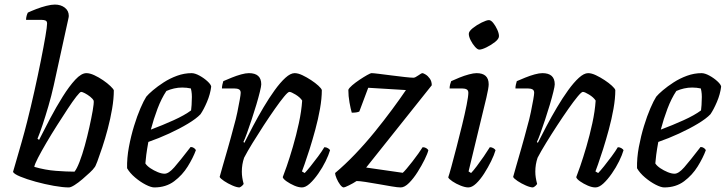

<svg xmlns="http://www.w3.org/2000/svg" viewBox="-20 -820 3175 840"><path d="M281 0Q255 0 215.5 -7Q176 -14 136 -25Q96 -36 68.5 -47.5Q41 -59 37 -68Q41 -82 51.5 -118Q62 -154 75 -199.5Q88 -245 99 -289Q115 -352 130.5 -421.5Q146 -491 158.5 -553.5Q171 -616 178.5 -660Q186 -704 186 -717Q186 -727 179.5 -730Q173 -733 163 -733H94Q94 -742 96.5 -751Q99 -760 102 -765Q117 -772 139 -780.5Q161 -789 183 -794.5Q205 -800 220 -800Q246 -800 263.5 -786.5Q281 -773 281 -750Q281 -746 277.5 -731Q274 -716 268 -688L215 -446Q205 -401 192 -356.5Q179 -312 166.5 -274.5Q154 -237 144 -213L151 -208Q173 -252 199.5 -302Q226 -352 254.5 -397.5Q283 -443 309.5 -471.5Q336 -500 358 -500Q373 -500 392.5 -491Q412 -482 431 -469Q450 -456 463 -443.5Q476 -431 478 -425Q478 -388 470.5 -344Q463 -300 451.5 -256.5Q440 -213 427.5 -175.5Q415 -138 406 -114Q397 -90 393 -87Q388 -79 373 -65Q358 -51 340.5 -36Q323 -21 306.5 -10.5Q290 0 281 0ZM306 -69Q316 -81 328 -112Q340 -143 351 -183Q362 -223 371 -263.5Q380 -304 385.5 -335.5Q391 -367 390 -379Q386 -388 374.5 -397Q363 -406 351.5 -412Q340 -418 335 -418Q330 -418 314 -397.5Q298 -377 276 -343.5Q254 -310 229.5 -271.5Q205 -233 183 -195.5Q161 -158 146.5 -130Q132 -102 130 -90Q178 -76 225 -72.5Q272 -69 306 -69Z M655 0Q641 0 617.5 -12Q594 -24 571 -43.5Q548 -63 536 -84Q535 -129 544 -177Q553 -225 566.5 -269Q580 -313 594.5 -346.5Q609 -380 620 -397Q629 -408 649 -425Q669 -442 696 -459.5Q723 -477 754.5 -488.5Q786 -500 818 -500Q833 -500 853 -489Q873 -478 888 -464Q903 -450 904 -441Q900 -408 885.5 -374Q871 -340 857 -320Q839 -301 802.5 -279Q766 -257 720.5 -236Q675 -215 629 -199Q623 -166 620 -143Q617 -120 616 -105Q623 -94 638 -84Q653 -74 670 -67Q687 -60 700 -60Q718 -60 742.5 -88Q767 -116 814 -177Q822 -177 828.5 -172.5Q835 -168 837 -163Q825 -130 801.5 -92Q778 -54 742 -27Q706 0 655 0ZM640 -253Q691 -272 739.5 -294Q788 -316 816 -337Q819 -362 819 -382Q820 -396 819 -409Q818 -422 815 -433Q806 -435 796.5 -436Q787 -437 777 -437Q759 -437 741.5 -433Q724 -429 708 -422Q686 -389 669 -344Q652 -299 640 -253Z M1028 0Q1016 0 996.5 -8.5Q977 -17 960.5 -28Q944 -39 941 -46Q945 -61 954.5 -94Q964 -127 977 -172Q990 -217 1003 -267Q1012 -298 1018.5 -329.5Q1025 -361 1029 -384Q1033 -407 1033 -414Q1033 -425 1025.5 -429Q1018 -433 1005 -433H951Q951 -441 953 -450Q955 -459 957 -465Q973 -472 994 -480.5Q1015 -489 1035 -494.5Q1055 -500 1069 -500Q1123 -500 1123 -451Q1123 -443 1117 -418.5Q1111 -394 1101.5 -362Q1092 -330 1081 -297Q1070 -264 1060.5 -237.5Q1051 -211 1045 -199L1049 -195Q1066 -229 1087.5 -269.5Q1109 -310 1133 -350.5Q1157 -391 1181.5 -425Q1206 -459 1228.5 -479.5Q1251 -500 1269 -500Q1284 -500 1303 -491Q1322 -482 1341 -469.5Q1360 -457 1373 -445Q1386 -433 1388 -426Q1388 -389 1380 -344Q1372 -299 1359.5 -253Q1347 -207 1334.5 -167.5Q1322 -128 1312.5 -101.5Q1303 -75 1301 -70L1313 -63Q1322 -72 1338.5 -92.5Q1355 -113 1372 -136Q1389 -159 1399 -176Q1408 -176 1415 -171.5Q1422 -167 1424 -163Q1418 -142 1404.5 -114.5Q1391 -87 1372.5 -60.5Q1354 -34 1335.5 -17Q1317 0 1301 0Q1286 0 1267.5 -8Q1249 -16 1234 -26.5Q1219 -37 1217 -45Q1222 -57 1234.5 -93Q1247 -129 1261.5 -178.5Q1276 -228 1287.5 -281Q1299 -334 1302 -380Q1293 -394 1273.5 -406Q1254 -418 1246 -418Q1240 -418 1223 -397.5Q1206 -377 1182.5 -343.5Q1159 -310 1133.5 -271Q1108 -232 1085 -194.5Q1062 -157 1048 -130Q1038 -101 1038 -69Q1038 -56 1040 -43Q1042 -30 1046 -15Q1044 -12 1039.5 -7.5Q1035 -3 1028 0Z M1484 0Q1477 0 1468 -12Q1459 -24 1452.5 -39.5Q1446 -55 1446 -63Q1489 -99 1533.5 -145.5Q1578 -192 1619 -242.5Q1660 -293 1695.5 -341Q1731 -389 1756 -426L1591 -436L1552 -332Q1542 -327 1519 -327Q1514 -344 1509 -372Q1504 -400 1504 -427Q1507 -435 1521 -447Q1535 -459 1553 -471Q1571 -483 1586 -491.5Q1601 -500 1606 -500Q1613 -500 1637.5 -497Q1662 -494 1693 -490Q1724 -486 1751 -483Q1778 -480 1789 -480Q1796 -480 1810 -490Q1824 -500 1828 -500Q1832 -500 1842 -494Q1852 -488 1860.5 -476Q1869 -464 1869 -447L1582 -87L1742 -64Q1747 -68 1758.5 -81.5Q1770 -95 1784 -113Q1798 -131 1810.5 -148.5Q1823 -166 1829 -176Q1838 -176 1844.5 -172Q1851 -168 1854 -163Q1851 -149 1838 -122.5Q1825 -96 1807 -67.5Q1789 -39 1769.5 -19.5Q1750 0 1733 0Q1720 0 1693.5 -4.5Q1667 -9 1636 -14.5Q1605 -20 1579 -24Q1553 -28 1540 -28Q1525 -18 1506.5 -9Q1488 0 1484 0Z M2029 0Q2015 0 1995 -8Q1975 -16 1959.5 -26.5Q1944 -37 1941 -44Q1945 -55 1955 -91.5Q1965 -128 1977.5 -176.5Q1990 -225 2002 -274Q2014 -323 2021.5 -361Q2029 -399 2029 -414Q2029 -425 2021.5 -429Q2014 -433 2002 -433H1947Q1947 -442 1949.5 -451.5Q1952 -461 1954 -465Q1969 -472 1990 -480.5Q2011 -489 2031.5 -494.5Q2052 -500 2065 -500Q2118 -500 2118 -451Q2118 -436 2108 -393Q2098 -350 2078.5 -271Q2059 -192 2030 -70L2041 -63Q2050 -72 2065.5 -92.5Q2081 -113 2096.5 -135.5Q2112 -158 2123 -176Q2131 -176 2138 -172Q2145 -168 2148 -163Q2142 -142 2128.5 -114.5Q2115 -87 2098 -60.5Q2081 -34 2063 -17Q2045 0 2029 0ZM2077 -603Q2069 -603 2058 -615.5Q2047 -628 2039 -644Q2031 -660 2031 -672Q2031 -683 2048.5 -697Q2066 -711 2087.5 -721.5Q2109 -732 2119 -732Q2128 -732 2138 -719.5Q2148 -707 2155.5 -690.5Q2163 -674 2163 -662Q2163 -650 2146 -636.5Q2129 -623 2108.5 -613Q2088 -603 2077 -603Z M2312 0Q2300 0 2280.5 -8.5Q2261 -17 2244.5 -28Q2228 -39 2225 -46Q2229 -61 2238.5 -94Q2248 -127 2261 -172Q2274 -217 2287 -267Q2296 -298 2302.5 -329.5Q2309 -361 2313 -384Q2317 -407 2317 -414Q2317 -425 2309.5 -429Q2302 -433 2289 -433H2235Q2235 -441 2237 -450Q2239 -459 2241 -465Q2257 -472 2278 -480.5Q2299 -489 2319 -494.5Q2339 -500 2353 -500Q2407 -500 2407 -451Q2407 -443 2401 -418.5Q2395 -394 2385.5 -362Q2376 -330 2365 -297Q2354 -264 2344.5 -237.5Q2335 -211 2329 -199L2333 -195Q2350 -229 2371.5 -269.5Q2393 -310 2417 -350.5Q2441 -391 2465.5 -425Q2490 -459 2512.5 -479.5Q2535 -500 2553 -500Q2568 -500 2587 -491Q2606 -482 2625 -469.5Q2644 -457 2657 -445Q2670 -433 2672 -426Q2672 -389 2664 -344Q2656 -299 2643.5 -253Q2631 -207 2618.5 -167.5Q2606 -128 2596.5 -101.5Q2587 -75 2585 -70L2597 -63Q2606 -72 2622.5 -92.5Q2639 -113 2656 -136Q2673 -159 2683 -176Q2692 -176 2699 -171.5Q2706 -167 2708 -163Q2702 -142 2688.5 -114.5Q2675 -87 2656.5 -60.5Q2638 -34 2619.5 -17Q2601 0 2585 0Q2570 0 2551.5 -8Q2533 -16 2518 -26.5Q2503 -37 2501 -45Q2506 -57 2518.5 -93Q2531 -129 2545.5 -178.5Q2560 -228 2571.5 -281Q2583 -334 2586 -380Q2577 -394 2557.5 -406Q2538 -418 2530 -418Q2524 -418 2507 -397.5Q2490 -377 2466.5 -343.5Q2443 -310 2417.5 -271Q2392 -232 2369 -194.5Q2346 -157 2332 -130Q2322 -101 2322 -69Q2322 -56 2324 -43Q2326 -30 2330 -15Q2328 -12 2323.5 -7.5Q2319 -3 2312 0Z M2886 0Q2872 0 2848.5 -12Q2825 -24 2802 -43.5Q2779 -63 2767 -84Q2766 -129 2775 -177Q2784 -225 2797.5 -269Q2811 -313 2825.5 -346.5Q2840 -380 2851 -397Q2860 -408 2880 -425Q2900 -442 2927 -459.5Q2954 -477 2985.5 -488.5Q3017 -500 3049 -500Q3064 -500 3084 -489Q3104 -478 3119 -464Q3134 -450 3135 -441Q3131 -408 3116.5 -374Q3102 -340 3088 -320Q3070 -301 3033.5 -279Q2997 -257 2951.5 -236Q2906 -215 2860 -199Q2854 -166 2851 -143Q2848 -120 2847 -105Q2854 -94 2869 -84Q2884 -74 2901 -67Q2918 -60 2931 -60Q2949 -60 2973.5 -88Q2998 -116 3045 -177Q3053 -177 3059.5 -172.5Q3066 -168 3068 -163Q3056 -130 3032.5 -92Q3009 -54 2973 -27Q2937 0 2886 0ZM2871 -253Q2922 -272 2970.5 -294Q3019 -316 3047 -337Q3050 -362 3050 -382Q3051 -396 3050 -409Q3049 -422 3046 -433Q3037 -435 3027.5 -436Q3018 -437 3008 -437Q2990 -437 2972.5 -433Q2955 -429 2939 -422Q2917 -389 2900 -344Q2883 -299 2871 -253Z"/></svg>

Font: Texturina
Style: Italic
Weight: 400
Italic angle: -11°
Designer: Guillermo Torres Carreño
Foundry: Omnibus-Type
Version: Version 1.002; ttfautohint (v1.8.3)